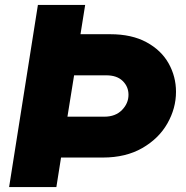

<svg xmlns="http://www.w3.org/2000/svg" viewBox="-20 -760 756 780"><path d="M428 -621Q515 -621 575 -588.5Q635 -556 665 -502.5Q695 -449 695 -387Q695 -320 660 -258.5Q625 -197 558 -158.5Q491 -120 398 -120H228L209 0H17L134 -740H326L307 -621ZM404 -286Q449 -286 475.5 -313Q502 -340 502 -375Q502 -408 478.5 -431Q455 -454 412 -454H281L254 -286Z"/></svg>

Font: Be Vietnam Black
Style: Italic
Weight: 900
Italic angle: -9°
Designer: Lam Bao; Tony Le; Vietanh Nguyen
Foundry: Yellow Type Foundry
Version: Version 5.000